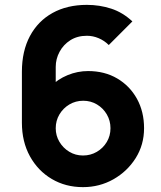

<svg xmlns="http://www.w3.org/2000/svg" viewBox="-20 -754 662 789"><path d="M321 15Q249.5 15 192.8 -18.5Q136 -52 103 -111.8Q70 -171.5 70 -250V-459Q70 -544 103 -605.8Q136 -667.5 196 -700.8Q256 -734 337 -734Q389.5 -734 437 -718.5Q484.5 -703 524 -666L427 -569Q409 -587 385.5 -597Q362 -607 337 -607Q298 -607 269.2 -588.8Q240.5 -570.5 224.8 -541.2Q209 -512 209 -479V-372L186 -397Q217 -428.5 257.8 -445.2Q298.5 -462 342 -462Q410 -462 461.8 -431.5Q513.5 -401 542.8 -348Q572 -295 572 -227Q572 -159 537.5 -104.2Q503 -49.5 446 -17.2Q389 15 321 15ZM321 -115Q352 -115 377.8 -130Q403.5 -145 418.8 -170.5Q434 -196 434 -227Q434 -258 419 -283.8Q404 -309.5 378.5 -324.8Q353 -340 322 -340Q291 -340 265.2 -324.8Q239.5 -309.5 224.2 -283.8Q209 -258 209 -227Q209 -197 224 -171.5Q239 -146 264.5 -130.5Q290 -115 321 -115Z"/></svg>

Font: Manrope ExtraLight ExtraBold
Style: Regular
Weight: 800
Version: Version 4.504